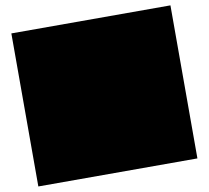

<svg xmlns="http://www.w3.org/2000/svg" viewBox="-91 -841 1157 1065"><g transform="rotate(-10 488.0 -309.0)"><path d="M936 122V-740H40V122Z"/></g></svg>

Font: Takraf VEB
Style: Regular
Weight: 400
Designer: Jan Sonntag
Foundry: Jan Sonntag | S FONTS | www.sonntag.nl
Version: Version 2.001